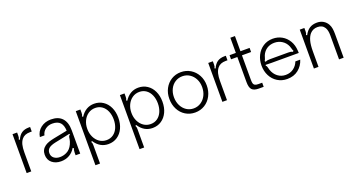

<svg xmlns="http://www.w3.org/2000/svg" viewBox="-54 -1548 4720 2547"><g transform="rotate(-20 2306.5 -274.5)"><path d="M71 0V-549H136V-501Q136 -485 133.5 -475Q131 -465 124 -454L138 -446Q163 -505 203 -532Q243 -559 305 -559H323V-495H298Q219 -495 181 -447Q157 -417 146.5 -374Q136 -331 136 -268V0Z M379 -146Q379 -219 438 -261Q464 -279 495.5 -289.5Q527 -300 566 -308L762 -347Q759 -423 725 -461Q689 -501 613 -501Q557 -501 515.5 -470Q474 -439 464 -389H399Q411 -468 471.5 -513.5Q532 -559 614 -559Q717 -559 771 -502Q827 -443 827 -328V0H762V-38Q762 -65 772 -98L758 -105Q727 -51 676 -21Q623 10 556 10Q479 10 429 -31.5Q379 -73 379 -146ZM655 -70Q709 -96 739 -161Q756 -200 759.5 -224.5Q763 -249 764 -254Q766 -266 770 -272Q774 -278 785 -280L781 -296Q747 -288 688 -276L567 -251Q503 -237 475 -214Q444 -188 444 -146Q444 -100 477 -74Q510 -48 561 -48Q611 -48 655 -70Z M1465 -275Q1465 -192 1435 -127.5Q1405 -63 1350.5 -26.5Q1296 10 1225 10Q1104 10 1031 -103L1017 -95Q1024 -84 1026.5 -74Q1029 -64 1029 -48V214H964V-549H1029V-501Q1029 -485 1026.5 -475Q1024 -465 1017 -454L1031 -446Q1104 -559 1225 -559Q1295 -559 1350 -522.5Q1405 -486 1435 -421.5Q1465 -357 1465 -275ZM1027 -275Q1027 -211 1052 -159Q1077 -107 1120.5 -77.5Q1164 -48 1219 -48Q1274 -48 1315 -77.5Q1356 -107 1378 -158.5Q1400 -210 1400 -275Q1400 -339 1378 -390.5Q1356 -442 1315 -471.5Q1274 -501 1219 -501Q1164 -501 1120.5 -471.5Q1077 -442 1052 -390.5Q1027 -339 1027 -275Z M2088 -275Q2088 -192 2058 -127.5Q2028 -63 1973.5 -26.5Q1919 10 1848 10Q1727 10 1654 -103L1640 -95Q1647 -84 1649.5 -74Q1652 -64 1652 -48V214H1587V-549H1652V-501Q1652 -485 1649.5 -475Q1647 -465 1640 -454L1654 -446Q1727 -559 1848 -559Q1918 -559 1973 -522.5Q2028 -486 2058 -421.5Q2088 -357 2088 -275ZM1650 -275Q1650 -211 1675 -159Q1700 -107 1743.5 -77.5Q1787 -48 1842 -48Q1897 -48 1938 -77.5Q1979 -107 2001 -158.5Q2023 -210 2023 -275Q2023 -339 2001 -390.5Q1979 -442 1938 -471.5Q1897 -501 1842 -501Q1787 -501 1743.5 -471.5Q1700 -442 1675 -390.5Q1650 -339 1650 -275Z M2186 -277Q2186 -357 2220 -421Q2254 -485 2314 -522Q2374 -559 2449 -559Q2524 -559 2584.5 -522Q2645 -485 2679.5 -421Q2714 -357 2714 -277Q2714 -196 2680 -130.5Q2646 -65 2585.5 -27.5Q2525 10 2449 10Q2374 10 2314 -27Q2254 -64 2220 -129.5Q2186 -195 2186 -277ZM2649 -277Q2649 -340 2623 -391Q2597 -442 2551.5 -471.5Q2506 -501 2449 -501Q2393 -501 2347.5 -472Q2302 -443 2276.5 -391.5Q2251 -340 2251 -277Q2251 -212 2277 -159.5Q2303 -107 2348 -77.5Q2393 -48 2449 -48Q2505 -48 2551 -78Q2597 -108 2623 -160Q2649 -212 2649 -277Z M2834 0V-549H2899V-501Q2899 -485 2896.5 -475Q2894 -465 2887 -454L2901 -446Q2926 -505 2966 -532Q3006 -559 3068 -559H3086V-495H3061Q2982 -495 2944 -447Q2920 -417 2909.5 -374Q2899 -331 2899 -268V0Z M3347 0Q3282 0 3253 -29.5Q3224 -59 3224 -138V-491H3135V-549H3224V-763H3289V-549H3418V-491H3289V-151Q3289 -115 3293.5 -96.5Q3298 -78 3313.5 -68Q3329 -58 3362 -58H3417V0Z M3486 -274Q3486 -351 3518 -416Q3550 -481 3609.5 -520Q3669 -559 3747 -559Q3816 -559 3873.5 -527Q3931 -495 3967 -435Q4003 -375 4007 -293Q4008 -284 4008 -263H3624Q3567 -263 3542 -265L3538 -250Q3547 -248 3550.5 -240.5Q3554 -233 3558 -217Q3563 -196 3566 -187Q3588 -122 3636.5 -85Q3685 -48 3748 -48Q3813 -48 3860 -83Q3907 -118 3927 -173H3996Q3971 -92 3907 -41Q3843 10 3748 10Q3673 10 3613 -27Q3553 -64 3519.5 -129Q3486 -194 3486 -274ZM3555 -303Q3575 -312 3589.5 -314Q3604 -316 3624 -316H3879Q3897 -316 3910 -314Q3923 -312 3942 -303L3952 -317Q3944 -325 3939 -347Q3932 -372 3927 -384Q3904 -439 3856 -470Q3808 -501 3748 -501Q3688 -501 3642.5 -471.5Q3597 -442 3574 -388Q3568 -375 3561 -348Q3558 -338 3554.5 -330Q3551 -322 3546 -317Z M4126 0V-549H4191V-501Q4191 -485 4188.5 -475Q4186 -465 4179 -454L4193 -446Q4224 -505 4266.5 -532Q4309 -559 4371 -559Q4421 -559 4459 -536.5Q4497 -514 4519 -475Q4536 -444 4541 -409.5Q4546 -375 4546 -337V0H4481V-340Q4481 -411 4457 -450Q4426 -501 4357 -501Q4294 -501 4252 -456Q4222 -422 4206.5 -365.5Q4191 -309 4191 -217V0Z"/></g></svg>

Font: Open Sauce Sans Light
Style: Regular
Weight: 300
Designer: Alfredo Marco Pradil
Foundry: Creative Sauce Fz LLC
Version: Version 1.477